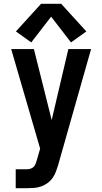

<svg xmlns="http://www.w3.org/2000/svg" viewBox="-20 -789 540 1014"><path d="M63 205H120Q140 205 159.5 203.5Q179 202 197.5 195.5Q216 189 232 177Q248 165 259 149Q269 134 275.5 117Q282 100 287 83L461 -530H341L253 -155L159 -530H39L192 -4L175 55Q172 65 168.5 75Q165 85 158 92Q151 99 141 102Q131 105 120 105H63ZM145 -565 250 -701 355 -565 436 -623 303 -769H197L64 -623Z"/></svg>

Font: Iosevka SS09
Style: Bold
Weight: 700
Monospace: yes
Designer: Belleve Invis
Foundry: Belleve Invis
Version: Version 5.2.1; ttfautohint (v1.8.3)